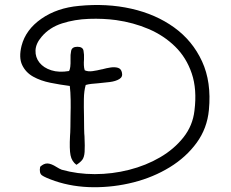

<svg xmlns="http://www.w3.org/2000/svg" viewBox="-20 -748 945 784"><path d="M204 -9Q164 -23 151.5 -32Q139 -41 144 -67Q159 -81 174 -80.5Q189 -80 211 -66Q222 -59 232 -55Q296 -37 367 -37Q438 -37 507 -54.5Q576 -72 633.5 -105.5Q691 -139 729 -187Q767 -235 774 -296Q785 -383 763 -448Q741 -513 695 -558Q649 -603 587 -629.5Q525 -656 454 -666Q402 -673 343.5 -671Q285 -669 233.5 -652.5Q182 -636 150 -598Q126 -570 125 -542Q124 -514 141 -492.5Q158 -471 189.5 -461Q221 -451 262 -458Q269 -469 268 -506Q267 -524 270.5 -540.5Q274 -557 296 -557Q318 -557 321 -541Q324 -525 323 -507Q323 -506 323 -505Q322 -494 322.5 -482Q323 -470 326 -461Q339 -455 357.5 -457.5Q376 -460 396 -465Q397 -465 397 -465Q415 -470 432 -472.5Q449 -475 462 -471Q475 -467 478 -451Q482 -434 467 -425Q452 -416 428 -413Q404 -410 381 -408Q366 -407 353 -405.5Q340 -404 330 -401Q323 -377 322.5 -343.5Q322 -310 323 -274Q323 -248 323.5 -223Q324 -198 325 -192Q327 -149 325.5 -127.5Q324 -106 316 -95.5Q308 -85 292 -75Q273 -89 268 -114Q263 -139 266 -194Q267 -203 267.5 -230Q268 -257 268 -276Q269 -309 268.5 -340.5Q268 -372 265 -397Q226 -402 186 -410Q146 -418 115.5 -435Q85 -452 70.5 -482.5Q56 -513 68 -561Q85 -627 149 -671.5Q213 -716 303 -724Q416 -735 516 -712.5Q616 -690 691 -636Q766 -582 805 -497.5Q844 -413 833 -299Q826 -224 783 -165Q740 -106 673 -65Q606 -24 525.5 -3.5Q445 17 361.5 16.5Q278 16 204 -9Z"/></svg>

Font: Yuji Hentaigana Akari
Style: Regular
Weight: 400
Designer: Kataoka Yuji
Foundry: Kinuta Font Factory
Version: Version 3.002